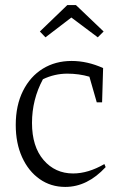

<svg xmlns="http://www.w3.org/2000/svg" viewBox="-20 -729 475 756"><path d="M237 7Q180 7 136 -24Q92 -55 67 -110Q42 -165 42 -237Q42 -314 70.5 -371Q99 -428 148.5 -458.5Q198 -489 262 -489Q324 -489 386 -461L382 -326H361L332 -427Q291 -439 245 -439Q195 -439 149 -417Q106 -337 106 -245Q106 -152 151.5 -99Q197 -46 268 -46Q327 -46 391 -83L396 -71Q324 7 237 7ZM279 -709 388 -605 365 -582 261 -660 159 -582 137 -605 245 -709Z"/></svg>

Font: Piazzolla Light
Style: Regular
Weight: 300
Designer: Juan Pablo del Peral
Foundry: Huerta Tipografica
Version: Version 1.330